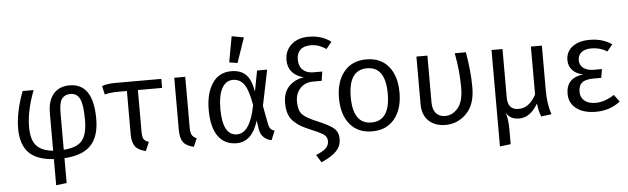

<svg xmlns="http://www.w3.org/2000/svg" viewBox="-57 -1026 4780 1462"><g transform="rotate(-5 2333.0 -295.0)"><path d="M400 -336V-53Q501 -60 541 -107.5Q581 -155 581 -266Q581 -381 559 -426.5Q537 -472 487 -472Q445 -472 422.5 -443.5Q400 -415 400 -336ZM667 -267Q667 -131 602.5 -64Q538 3 400 11V201L319 211V11Q188 3 128 -60Q68 -123 68 -243Q68 -369 127 -526H211Q152 -372 152 -249Q152 -150 192.5 -105.5Q233 -61 319 -53V-340Q319 -436 363.5 -487Q408 -538 486 -538Q667 -538 667 -267Z M1002 -457V-137Q1002 -98 1013 -81Q1024 -64 1051 -57L1022 11Q964 -2 941 -33.5Q918 -65 918 -127V-457H843Q787 -456 748 -445L733 -511Q772 -526 836 -526H1187V-457Z M1370 -526V-137Q1370 -99 1380 -81.5Q1390 -64 1416 -52L1389 11Q1331 -2 1308.5 -33.5Q1286 -65 1286 -127V-526Z M1729 -471Q1675 -471 1645 -416.5Q1615 -362 1615 -260Q1615 -55 1725 -55Q1826 -55 1866 -267Q1846 -383 1814 -427Q1782 -471 1729 -471ZM1722 -538Q1793 -538 1833 -499.5Q1873 -461 1889 -368L1919 -526H1996L1940 -253L1967 -110Q1971 -89 1981 -77Q1991 -65 2012 -58L1983 12Q1949 6 1924 -17Q1899 -40 1893 -79L1883 -147Q1835 12 1716 12Q1625 12 1575.5 -57Q1526 -126 1526 -260Q1526 -385 1577 -461.5Q1628 -538 1722 -538ZM1841 -786 1776 -596 1713 -606 1749 -803Z M2332 -748Q2432 -748 2502 -695L2460 -643Q2403 -682 2343 -682Q2288 -682 2261.5 -655Q2235 -628 2235 -581Q2235 -531 2264.5 -503Q2294 -475 2345 -475H2413L2402 -405H2337Q2275 -405 2238 -365Q2201 -325 2201 -263Q2201 -197 2229.5 -166Q2258 -135 2344 -100Q2431 -64 2465.5 -34.5Q2500 -5 2500 47Q2500 101 2463.5 139.5Q2427 178 2347 213L2311 154Q2360 135 2385 112.5Q2410 90 2410 56Q2410 26 2388 8.5Q2366 -9 2294 -39Q2246 -59 2218 -74.5Q2190 -90 2162.5 -115.5Q2135 -141 2122.5 -176.5Q2110 -212 2110 -262Q2110 -343 2156 -389Q2202 -435 2269 -443Q2149 -476 2149 -586Q2149 -657 2199 -702.5Q2249 -748 2332 -748Z M2754 -470Q2612 -470 2612 -262Q2612 -56 2753 -56Q2895 -56 2895 -264Q2895 -470 2754 -470ZM2754 -538Q2864 -538 2924.5 -464.5Q2985 -391 2985 -264Q2985 -138 2923.5 -63Q2862 12 2753 12Q2644 12 2583 -61.5Q2522 -135 2522 -262Q2522 -388 2583.5 -463Q2645 -538 2754 -538Z M3430 -526H3515Q3541 -379 3541 -256Q3541 -124 3473.5 -56Q3406 12 3313 12Q3235 12 3186 -33Q3137 -78 3137 -162V-526H3221V-169Q3221 -113 3247 -84.5Q3273 -56 3317 -56Q3372 -56 3414 -105Q3456 -154 3456 -263Q3456 -387 3430 -526Z M4123 1 4044 11Q4027 -29 4020 -90Q3961 12 3877 12Q3804 12 3778 -42Q3794 15 3794 92V201L3711 211V-526H3795V-155Q3795 -61 3878 -61Q3960 -61 4012 -160V-526H4096V-179Q4096 -80 4123 1Z M4462 -538Q4561 -538 4631 -489L4589 -438Q4535 -472 4470 -472Q4420 -472 4393 -450.5Q4366 -429 4366 -389Q4366 -352 4395.5 -330Q4425 -308 4475 -308H4536L4525 -242H4469Q4406 -242 4378.5 -220.5Q4351 -199 4351 -149Q4351 -107 4381.5 -81.5Q4412 -56 4467 -56Q4535 -56 4609 -104L4649 -50Q4571 12 4462 12Q4370 12 4314.5 -29.5Q4259 -71 4259 -143Q4259 -265 4391 -280Q4338 -290 4309 -321.5Q4280 -353 4280 -398Q4280 -463 4329.5 -500.5Q4379 -538 4462 -538Z"/></g></svg>

Font: FiraSans
Style: Regular
Weight: 350
Designer: Carrois Corporate & Edenspiekermann AG
Foundry: Carrois Corporate GbR & Edenspiekermann AG
Version: Version 3.106;PS 003.106;hotconv 1.0.70;makeotf.lib2.5.58329